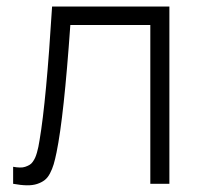

<svg xmlns="http://www.w3.org/2000/svg" viewBox="-20 -560 606 585"><path d="M20 -51.8Q31.2 -49.8 40.5 -49.6Q49.8 -49.3 56.9 -51.8Q64 -54.2 69.6 -57.4Q75.2 -60.5 79.6 -66.7Q84 -72.8 86.9 -79.1Q89.8 -85.4 92.5 -94.7Q95.2 -104 96.9 -112.5Q98.6 -121.1 100.6 -133.3Q121.1 -253.4 138.7 -540H496.1V0H438V-483.9H194.3Q174.8 -205.1 152.3 -95.7Q147.9 -74.2 143.6 -59.6Q139.2 -44.9 132.3 -31.7Q125.5 -18.6 116 -11.2Q106.4 -3.9 93 0.5Q79.6 4.9 61.8 4.6Q43.9 4.4 20 0Z"/></svg>

Font: Manrope Light
Style: Regular
Weight: 300
Designer: Mikhail Sharanda
Foundry: Mikhail Sharanda
Version: Version 4.505;FEAKit 1.0